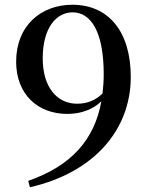

<svg xmlns="http://www.w3.org/2000/svg" viewBox="-20 -771 622 809"><path d="M106 18C374 -43 531 -222 531 -447C531 -637 438 -751 285 -751C154 -751 48 -664 48 -511C48 -374 139 -291 263 -291C323 -291 373 -311 407 -344C378 -182 280 -72 99 -9ZM412 -377C382 -348 347 -334 305 -334C219 -334 160 -405 160 -525C160 -655 218 -719 286 -719C361 -719 417 -641 417 -458C417 -430 415 -403 412 -377Z"/></svg>

Font: Noto Serif CJK JP SemiBold
Style: Regular
Weight: 600
Designer: Ryoko NISHIZUKA 西塚涼子 (kana & ideographs); Frank Grießhammer (Latin, Greek & Cyrillic); Wenlong ZHANG 张文龙 (bopomofo); San
Foundry: Adobe
Version: Version 2.001;hotconv 1.1.0;makeotfexe 2.6.0